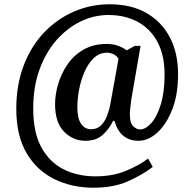

<svg xmlns="http://www.w3.org/2000/svg" viewBox="-20 -734 895 896"><path d="M416 142Q316 142 234 102Q152 62 104 -19.5Q56 -101 56 -227Q56 -337 90 -427Q124 -517 184.5 -581Q245 -645 324 -679.5Q403 -714 492 -714Q593 -714 664 -673Q735 -632 773 -559Q811 -486 811 -388Q811 -292 783.5 -222.5Q756 -153 714 -115Q672 -77 626 -77Q585 -77 556.5 -99.5Q528 -122 514 -170H508Q489 -131 458.5 -104Q428 -77 379 -77Q321 -77 279 -119.5Q237 -162 237 -248Q237 -293 251.5 -342Q266 -391 295 -433.5Q324 -476 370 -502.5Q416 -529 479 -529Q508 -529 533 -519.5Q558 -510 571 -499L609 -520H636L593 -271Q591 -258 588.5 -236Q586 -214 586 -200Q586 -160 601.5 -145Q617 -130 634 -130Q659 -130 685.5 -159Q712 -188 730 -245.5Q748 -303 748 -386Q748 -477 714.5 -539Q681 -601 622 -632.5Q563 -664 486 -664Q418 -664 355.5 -633.5Q293 -603 243 -546Q193 -489 164 -408.5Q135 -328 135 -227Q135 -116 173 -46.5Q211 23 276.5 56Q342 89 426 89Q505 89 567 63.5Q629 38 671 6L693 45Q643 83 576 112.5Q509 142 416 142ZM405 -131Q433 -131 451 -148.5Q469 -166 479.5 -193.5Q490 -221 495 -249L533 -459Q527 -472 511.5 -480Q496 -488 480 -488Q443 -488 416.5 -462Q390 -436 373 -395.5Q356 -355 348.5 -312Q341 -269 341 -234Q341 -181 358.5 -156Q376 -131 405 -131Z"/></svg>

Font: Noto Serif Georgian SemiCondensed SemiBold
Style: Regular
Weight: 600
Width: 4
Designer: Monotype Design Team, Akaki Razmadze
Foundry: Google LLC
Version: Version 2.003; ttfautohint (v1.8.4.7-5d5b)